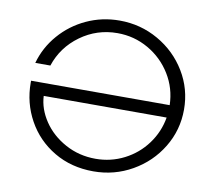

<svg xmlns="http://www.w3.org/2000/svg" viewBox="-79 -802 1010 903"><g transform="rotate(10 426.0 -350.0)"><path d="M60 -359H722Q720 -439 679 -505.5Q638 -572 570 -611Q502 -650 422 -650Q324 -650 245.5 -593Q167 -536 137 -445H65Q86 -521 138.5 -581.5Q191 -642 264.5 -676Q338 -710 422 -710Q522 -710 607 -661.5Q692 -613 742 -530.5Q792 -448 792 -350Q792 -252 742 -169.5Q692 -87 607 -38.5Q522 10 422 10Q316 10 233.5 -39Q151 -88 105.5 -170.5Q60 -253 60 -349ZM422 -50Q495 -50 558.5 -82.5Q622 -115 664 -172Q706 -229 718 -299H131Q134 -237 172.5 -179.5Q211 -122 277 -86Q343 -50 422 -50Z"/></g></svg>

Font: Goli Light
Style: Regular
Weight: 300
Designer: jaikishan Patel
Foundry: MagicType
Version: Version 1.000